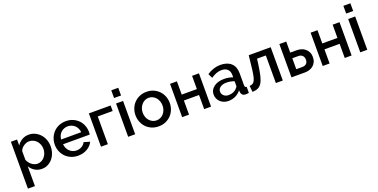

<svg xmlns="http://www.w3.org/2000/svg" viewBox="-20 -1675 5583 2834"><g transform="rotate(-20 2772.0 -258.5)"><path d="M365 10Q302 10 254 -20Q206 -50 178 -98V213H68V-523H165V-429Q195 -476 242.5 -504Q290 -532 350 -532Q404 -532 449 -510Q494 -488 527 -451Q560 -414 578.5 -365Q597 -316 597 -262Q597 -205 580 -155.5Q563 -106 532 -69.5Q501 -33 458.5 -11.5Q416 10 365 10ZM329 -84Q364 -84 392.5 -99Q421 -114 441.5 -139Q462 -164 473 -196Q484 -228 484 -262Q484 -298 471.5 -330Q459 -362 437.5 -386Q416 -410 386 -424Q356 -438 321 -438Q300 -438 277 -430Q254 -422 234 -408Q214 -394 199 -375.5Q184 -357 178 -335V-198Q188 -174 204 -153Q220 -132 239.5 -117Q259 -102 282 -93Q305 -84 329 -84Z M933 10Q872 10 822 -11.5Q772 -33 736.5 -70Q701 -107 681.5 -156Q662 -205 662 -260Q662 -315 681.5 -364.5Q701 -414 736.5 -451.5Q772 -489 822 -510.5Q872 -532 934 -532Q995 -532 1044.5 -510Q1094 -488 1129 -451.5Q1164 -415 1182.5 -366.5Q1201 -318 1201 -265Q1201 -253 1200 -242.5Q1199 -232 1198 -225H779Q782 -190 795.5 -162Q809 -134 830.5 -113.5Q852 -93 879.5 -82Q907 -71 937 -71Q959 -71 980.5 -76.5Q1002 -82 1020 -92.5Q1038 -103 1052 -118Q1066 -133 1074 -151L1168 -124Q1141 -65 1078.5 -27.5Q1016 10 933 10ZM1092 -301Q1089 -334 1075.5 -362Q1062 -390 1041 -409.5Q1020 -429 992 -440Q964 -451 933 -451Q902 -451 874.5 -440Q847 -429 826 -409.5Q805 -390 792 -362Q779 -334 776 -301Z M1635 -436H1401V0H1293V-523H1635Z M1720 0V-523H1830V0ZM1720 -609V-730H1830V-609Z M2199 10Q2137 10 2087.5 -12Q2038 -34 2003 -71Q1968 -108 1949 -157.5Q1930 -207 1930 -261Q1930 -315 1949 -364.5Q1968 -414 2003.5 -451Q2039 -488 2088.5 -510Q2138 -532 2199 -532Q2260 -532 2309.5 -510Q2359 -488 2394.5 -451Q2430 -414 2449 -364.5Q2468 -315 2468 -261Q2468 -207 2449 -157.5Q2430 -108 2394.5 -71Q2359 -34 2309.5 -12Q2260 10 2199 10ZM2043 -260Q2043 -222 2055 -190Q2067 -158 2088 -134.5Q2109 -111 2137.5 -97.5Q2166 -84 2199 -84Q2232 -84 2260.5 -97.5Q2289 -111 2310 -135Q2331 -159 2343 -191Q2355 -223 2355 -261Q2355 -298 2343 -330.5Q2331 -363 2310 -387Q2289 -411 2260.5 -424.5Q2232 -438 2199 -438Q2167 -438 2138.5 -424Q2110 -410 2089 -386Q2068 -362 2055.5 -329.5Q2043 -297 2043 -260Z M2676 -315H2914V-523H3022V0H2914V-222H2676V0H2568V-523H2676Z M3295 10Q3257 10 3224.5 -2.5Q3192 -15 3168.5 -37Q3145 -59 3131.5 -89Q3118 -119 3118 -154Q3118 -191 3134 -221Q3150 -251 3179.5 -273Q3209 -295 3249.5 -307Q3290 -319 3339 -319Q3376 -319 3412 -312.5Q3448 -306 3477 -295V-331Q3477 -389 3444 -421.5Q3411 -454 3349 -454Q3307 -454 3266.5 -438.5Q3226 -423 3183 -394L3149 -464Q3250 -532 3359 -532Q3467 -532 3527 -477Q3587 -422 3587 -319V-130Q3587 -95 3616 -94V0Q3600 3 3588.5 4Q3577 5 3566 5Q3534 5 3516.5 -11Q3499 -27 3495 -52L3492 -85Q3457 -39 3405.5 -14.5Q3354 10 3295 10ZM3325 -71Q3365 -71 3400.5 -85.5Q3436 -100 3456 -126Q3477 -144 3477 -164V-233Q3449 -244 3417.5 -250Q3386 -256 3356 -256Q3297 -256 3259.5 -230.5Q3222 -205 3222 -163Q3222 -124 3251 -97.5Q3280 -71 3325 -71Z M3661 -92Q3691 -94 3711 -105.5Q3731 -117 3745 -147Q3759 -177 3768.5 -230Q3778 -283 3787 -369L3804 -523H4149V0H4040V-433H3902L3889 -337Q3875 -236 3859 -171Q3843 -106 3818.5 -67.5Q3794 -29 3758.5 -13Q3723 3 3672 5Z M4285 -523H4393V-350H4494Q4532 -350 4566.5 -339Q4601 -328 4627.5 -305.5Q4654 -283 4669.5 -250Q4685 -217 4685 -174Q4685 -130 4669.5 -97.5Q4654 -65 4628 -43Q4602 -21 4567.5 -10.5Q4533 0 4496 0H4285ZM4489 -89Q4527 -89 4551 -110Q4575 -131 4575 -173Q4575 -216 4550 -238.5Q4525 -261 4490 -261H4393V-89Z M4884 -315H5122V-523H5230V0H5122V-222H4884V0H4776V-523H4884Z M5366 0V-523H5476V0ZM5366 -609V-730H5476V-609Z"/></g></svg>

Font: Oxford Sans SemiBold
Style: Regular
Weight: 600
Designer: Matt McInerney, Pablo Impallari, Rodrigo Fuenzalida
Foundry: Matt McInerney, Pablo Impallari, Rodrigo Fuenzalida
Version: Version 3.000g; ttfautohint (v1.5) -l 8 -r 28 -G 28 -x 14 -D